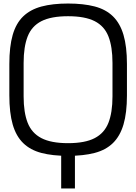

<svg xmlns="http://www.w3.org/2000/svg" viewBox="-20 -873 773 1089"><path d="M366 11Q278 11 215 -5.5Q152 -22 111.5 -61.5Q71 -101 52 -167Q33 -233 33 -332V-510Q33 -609 52 -675Q71 -741 111.5 -780Q152 -819 215 -836Q278 -853 366 -853Q453 -853 516.5 -836.5Q580 -820 620.5 -780.5Q661 -741 680.5 -675Q700 -609 700 -510V-332Q700 -233 680.5 -167Q661 -101 620.5 -61.5Q580 -22 516.5 -5.5Q453 11 366 11ZM327 196V-40H405V196ZM366 -61Q462 -61 517 -89.5Q572 -118 595 -176.5Q618 -235 618 -326V-516Q618 -608 595 -666.5Q572 -725 517 -753Q462 -781 366 -781Q270 -781 215 -753Q160 -725 137 -666.5Q114 -608 114 -516V-326Q114 -235 137 -176.5Q160 -118 215 -89.5Q270 -61 366 -61Z"/></svg>

Font: Matangi Medium
Style: Regular
Weight: 500
Designer: Prashant Pant
Foundry: The Graphic Ant
Version: Version 3.002